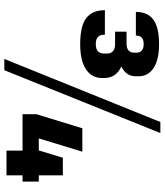

<svg xmlns="http://www.w3.org/2000/svg" viewBox="43 -793 760 886"><g transform="rotate(90 423.0 -350.0)"><path d="M184 -340Q100 -340 63.5 -368Q27 -396 27 -454H140Q140 -432 150.5 -422Q161 -412 184 -412Q227 -412 227 -450V-463Q227 -482 216 -491.5Q205 -501 184 -501H126V-554H184Q202 -554 212.5 -563Q223 -572 223 -588V-600Q223 -616 213 -624.5Q203 -633 184 -633Q162 -633 153 -623.5Q144 -614 144 -597H35Q35 -652 71 -678Q107 -704 184 -704Q255 -704 293.5 -679Q332 -654 332 -609V-597Q332 -558 298 -536Q264 -514 203 -514V-544Q269 -544 304.5 -520Q340 -496 340 -451V-441Q340 -393 299.5 -366.5Q259 -340 184 -340ZM543 -710H594L304 10H252ZM507 -138 572 -350H680L607 -111L560 -149H818V-74H507ZM675 -152 708 -260H789V0H675Z"/></g></svg>

Font: Pathway Extreme SemiCondensed
Style: Bold
Weight: 700
Width: 4
Version: Version 1.001;gftools[0.9.26]